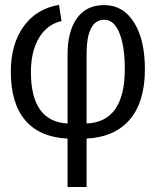

<svg xmlns="http://www.w3.org/2000/svg" viewBox="-20 -560 640 788"><path d="M574.7 -275.9Q574.7 -142.6 513.4 -70.1Q452.1 2.4 335.4 8.8V207.5H257.3V8.8Q143.6 3.4 84 -65.9Q24.4 -135.3 24.4 -266.1Q24.4 -377.9 76.4 -450.9Q128.4 -523.9 222.2 -540L232.4 -473.6Q172.9 -460 139.9 -404.3Q106.9 -348.6 106.9 -264.2Q106.9 -61 257.3 -53.2V-336.4Q257.3 -431.6 295.9 -485.4Q334.5 -539.1 407.2 -539.1Q485.4 -539.1 530 -468Q574.7 -397 574.7 -275.9ZM492.2 -276.9Q492.2 -370.1 470 -424.6Q447.8 -479 408.2 -479Q335.4 -479 335.4 -337.9V-53.2Q492.2 -59.6 492.2 -276.9Z"/></svg>

Font: Cousine
Style: Regular
Weight: 400
Monospace: yes
Designer: Steve Matteson
Foundry: Monotype Imaging Inc.
Version: Version 1.21